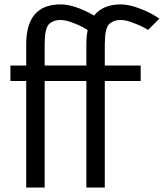

<svg xmlns="http://www.w3.org/2000/svg" viewBox="-20 -845 738 865"><path d="M452.1 -646V-549.8H613.8V-480H452.1V0H369.1V-480H181.2V0H98.1V-480H26.9V-549.8H98.1V-646Q98.1 -825.2 252.9 -825.2Q315.9 -825.2 403.8 -774.9Q444.3 -825.2 523.9 -825.2Q559.1 -825.2 602.8 -809.1Q646.5 -793 672.4 -777.3L698.2 -761.2L647 -710Q639.2 -714.8 625.7 -722.4Q612.3 -730 579.6 -742.4Q546.9 -754.9 523.9 -754.9Q504.4 -754.9 491 -749Q477.5 -743.2 470.2 -734.6Q462.9 -726.1 458.7 -710.2Q454.6 -694.3 453.6 -681.2Q452.6 -668 452.1 -646ZM181.2 -646V-549.8H369.1V-646Q369.1 -679.7 375 -710Q368.2 -714.4 352.8 -722.9Q337.4 -731.4 306.2 -743.2Q274.9 -754.9 252.9 -754.9Q233.4 -754.9 220 -749Q206.5 -743.2 199.2 -734.6Q191.9 -726.1 187.7 -710.2Q183.6 -694.3 182.6 -681.2Q181.6 -668 181.2 -646Z"/></svg>

Font: Junction Regular
Style: Regular
Weight: 500
Designer: Caroline Hadilaksono
Foundry: Caroline Hadilaksono
Version: Version 1.056